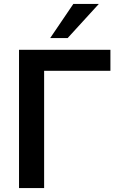

<svg xmlns="http://www.w3.org/2000/svg" viewBox="-20 -959 599 979"><path d="M77 0V-705H543V-598H205V0ZM236 -765 354 -939H484L325 -765Z"/></svg>

Font: Nunito Sans
Style: Bold
Weight: 700
Designer: Vernon Adams
Foundry: Vernon Adams
Version: Version 3.101; ttfautohint (v1.8.4.7-5d5b);gftools[0.9.27]